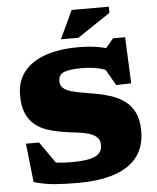

<svg xmlns="http://www.w3.org/2000/svg" viewBox="-61 -968 848 1034"><g transform="rotate(-5 363.0 -450.5)"><path d="M594.5 -673 512.5 -670.5 574 -744.5H639.5L650.5 -494.5L569.5 -492L493 -624.5L545 -564Q519 -582 480.2 -590.5Q441.5 -599 390 -599Q326.5 -599 296.2 -586.8Q266 -574.5 266 -540Q266 -516.5 281.2 -502.5Q296.5 -488.5 323.2 -480.8Q350 -473 384.8 -467.2Q419.5 -461.5 458.5 -454.5Q497 -447.5 536.5 -434.8Q576 -422 609 -398.5Q642 -375 662 -335.2Q682 -295.5 682 -234Q682 -151 640.5 -95.8Q599 -40.5 518 -12.8Q437 15 318.5 15Q250 15 194.5 10.8Q139 6.5 80.5 -10.5L57.5 -220H128.5L272.5 -15L110 -134.5Q156.5 -114.5 197 -107Q237.5 -99.5 290.5 -99.5Q358 -99.5 394.5 -108.5Q431 -117.5 445.2 -134.8Q459.5 -152 459.5 -177.5Q459.5 -206.5 441 -222.2Q422.5 -238 391.5 -245.8Q360.5 -253.5 323 -257.5Q285.5 -261.5 247.5 -268.5Q209.5 -275 174 -287.2Q138.5 -299.5 110.2 -322.8Q82 -346 65.2 -384.5Q48.5 -423 48.5 -481.5Q48.5 -557.5 89 -609Q129.5 -660.5 204.8 -686.8Q280 -713 385 -713Q443.5 -713 492.5 -704.2Q541.5 -695.5 594.5 -673ZM294 -763.5 365.5 -916H566.5V-882.5L388.5 -763.5Z"/></g></svg>

Font: Newsreader 9pt ExtraBold
Style: Regular
Weight: 800
Designer: Hugues Gentile
Foundry: Production Type
Version: Version 1.003